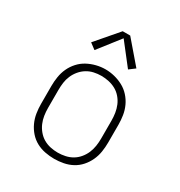

<svg xmlns="http://www.w3.org/2000/svg" viewBox="-180 -888 959 1021"><g transform="rotate(30 300.0 -377.0)"><path d="M300 8Q272 8 243.5 2.5Q215 -3 190 -16.5Q165 -30 146 -51.5Q127 -73 115 -99Q103 -125 98.5 -153.5Q94 -182 94 -210V-320Q94 -348 98.5 -376.5Q103 -405 115 -431Q127 -457 146.5 -478.5Q166 -500 191 -513.5Q216 -527 244 -534Q272 -541 300 -541Q328 -541 356 -534Q384 -527 409 -513.5Q434 -500 453.5 -478.5Q473 -457 485 -431Q497 -405 501.5 -376.5Q506 -348 506 -320V-210Q506 -182 501.5 -153.5Q497 -125 485 -99Q473 -73 454 -51.5Q435 -30 410 -16.5Q385 -3 356.5 2.5Q328 8 300 8ZM300 -30Q323 -30 346 -35Q369 -40 388.5 -51.5Q408 -63 423 -81Q438 -99 447 -120Q456 -141 459.5 -164Q463 -187 463 -210V-320Q463 -343 459.5 -366Q456 -389 447 -410.5Q438 -432 422.5 -450Q407 -468 387 -479Q367 -490 344 -495Q321 -500 298 -500Q275 -500 252.5 -495Q230 -490 210.5 -478Q191 -466 176 -448Q161 -430 152 -409Q143 -388 140 -365.5Q137 -343 137 -320V-210Q137 -187 140.5 -164Q144 -141 153 -120Q162 -99 177 -81Q192 -63 211.5 -51.5Q231 -40 254 -35Q277 -30 300 -30ZM197 -600 161 -627 277 -762H323L439 -627L403 -600L300 -732Z"/></g></svg>

Font: Iosevka Slab XLtEx
Style: Regular
Weight: 200
Width: 7
Monospace: yes
Designer: Belleve Invis
Foundry: Belleve Invis
Version: Version 11.1.0; ttfautohint (v1.8.3)